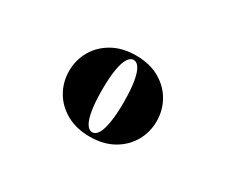

<svg xmlns="http://www.w3.org/2000/svg" viewBox="-61 -915 696 591"><g transform="rotate(30 287.0 -619.0)"><path d="M286.5 -475Q238.5 -475 203.5 -494.8Q168.5 -514.5 149.8 -547.2Q131 -580 131 -619Q131 -658 149.8 -690.8Q168.5 -723.5 203.5 -743.2Q238.5 -763 286.5 -763Q335 -763 369.8 -743.2Q404.5 -723.5 423.2 -690.8Q442 -658 442 -619Q442 -580 423.2 -547.2Q404.5 -514.5 369.8 -494.8Q335 -475 286.5 -475ZM286.5 -490.5Q298.5 -490.5 307 -504.5Q315.5 -518.5 320.2 -547.2Q325 -576 325 -619Q325 -662.5 320.2 -691Q315.5 -719.5 307 -733.5Q298.5 -747.5 286.5 -747.5Q275 -747.5 266.2 -733.5Q257.5 -719.5 252.8 -690.8Q248 -662 248 -619Q248 -576 252.8 -547.2Q257.5 -518.5 266.2 -504.5Q275 -490.5 286.5 -490.5Z"/></g></svg>

Font: Bodoni Moda 9pt Black
Style: Regular
Weight: 900
Designer: Owen Earl
Foundry: indestructible type
Version: Version 2.005